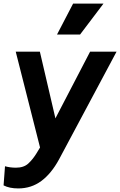

<svg xmlns="http://www.w3.org/2000/svg" viewBox="-39 -833 672 1074"><path d="M63 221Q14 221 -19 204L-11 97Q18 105 50 105Q94 105 119 82Q144 59 165 25L185 -8L49 -544H184L271 -171L465 -544H613L291 59Q248 138 192 179.5Q136 221 63 221ZM280 -640 370 -813H540L409 -640Z"/></svg>

Font: Plus Jakarta Sans
Style: Bold Italic
Weight: 700
Italic angle: -8°
Designer: Gumpita Rahayu
Foundry: Tokotype
Version: Version 2.071; ttfautohint (v1.8.4.7-5d5b);gftools[0.9.29]